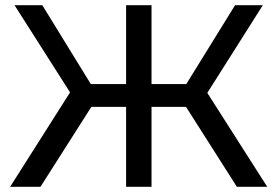

<svg xmlns="http://www.w3.org/2000/svg" viewBox="-20 -720 1069 740"><path d="M893 0 697 -308H564V0H466V-308H332L136 0H19L250 -364L36 -700H143L330 -396H466V-700H564V-396H698L886 -700H993L779 -362L1010 0Z"/></svg>

Font: Montserrat
Style: Regular
Weight: 500
Designer: Julieta Ulanovsky
Foundry: Julieta Ulanovsky
Version: Version 7.200;PS 007.200;hotconv 1.0.88;makeotf.lib2.5.64775